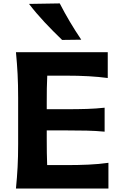

<svg xmlns="http://www.w3.org/2000/svg" viewBox="-20 -1091 703 1111"><path d="M72.3 0Q78.6 -64 81.8 -123.8Q85 -183.6 85 -257.8V-524.9Q85 -601.1 81.8 -662.4Q78.6 -723.6 72.3 -789.1H603.5V-639.6Q551.8 -646.5 492.7 -649.9Q433.6 -653.3 353.5 -653.3H253.4Q251.5 -616.2 251 -578.9Q250.5 -541.5 250.5 -498.5V-459H357.9Q431.2 -459 483.6 -460.7Q536.1 -462.4 585.4 -467.8V-329.1Q533.7 -334 481.2 -335.2Q428.7 -336.4 357.4 -336.4H250.5V-284.7Q250.5 -243.7 251 -207.5Q251.5 -171.4 252.9 -135.7H365.2Q432.1 -135.7 492.2 -138.4Q552.2 -141.1 607.4 -148.9V0ZM339.4 -859.9Q286.6 -910.6 238 -962.4Q189.5 -1014.2 147.9 -1068.4L325.7 -1071.3Q353 -1018.1 384 -965.8Q415 -913.6 450.2 -861.3Z"/></svg>

Font: Pinar Bold
Style: Regular
Weight: 700
Designer: Amin Abedi
Version: Version 3.000